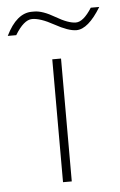

<svg xmlns="http://www.w3.org/2000/svg" viewBox="-129 -663 438 699"><g transform="rotate(-5 89.5 -314.0)"><path d="M105 -449V0H73V-449ZM170 -547Q141 -547 91.5 -574.5Q42 -602 12 -601.5Q-18 -601 -50 -548H-81Q-42 -628 14 -628H23Q53 -628 98 -601.5Q143 -575 170.5 -575Q198 -575 229 -624H260Q213 -547 170 -547Z"/></g></svg>

Font: Poiret One
Style: Regular
Weight: 400
Designer: Denis Masharov
Foundry: Denis Masharov
Version: Version 1.001